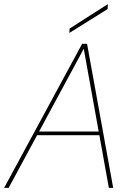

<svg xmlns="http://www.w3.org/2000/svg" viewBox="-28 -913 649 933"><path d="M-8 0 371 -700H395L522 0H501L379 -676L14 0ZM136 -256 149 -274H465L470 -256ZM309 -753 310 -774 496 -893 495 -869Z"/></svg>

Font: DM Sans 18pt Thin
Style: Italic
Weight: 250
Italic angle: -10°
Designer: Colophon Foundry, Jonny Pinhorn
Foundry: Colophon Foundry
Version: Version 4.004;gftools[0.9.30]